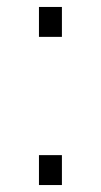

<svg xmlns="http://www.w3.org/2000/svg" viewBox="-20 -532 289 552"><path d="M92 0V-86H158V0ZM92 -426V-512H158V-426Z"/></svg>

Font: Oxanium ExtraLight ExtraLight
Style: Regular
Weight: 250
Version: Version 2.000